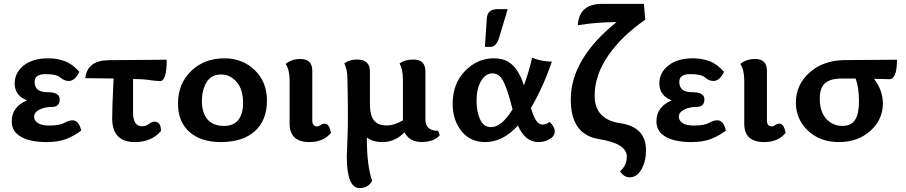

<svg xmlns="http://www.w3.org/2000/svg" viewBox="-20 -731 4702 997"><path d="M220.2 6.8Q172.9 6.8 132.1 -3.4Q91.3 -13.7 66.2 -37.6Q41 -61.5 41 -102.1Q41 -175.8 120.1 -210Q56.2 -234.4 56.2 -297.9Q56.2 -353.5 103 -390.9Q149.9 -428.2 231 -428.2Q276.9 -428.2 316.4 -413.6Q356 -398.9 392.1 -357.9Q369.1 -310.5 336.9 -310.5Q314.5 -310.5 293.7 -328.4Q272.9 -346.2 217.8 -346.2Q159.7 -346.2 159.7 -306.2Q159.7 -252.4 224.9 -252.4Q290 -252.4 290 -215.8Q290 -175.8 250.7 -175.8Q211.4 -175.8 184.3 -161.6Q157.2 -147.5 157.2 -125Q157.2 -105.5 176.3 -92.3Q195.3 -79.1 235.8 -79.1Q289.6 -79.1 313.7 -92.8Q337.9 -106.4 356.9 -106.4Q389.2 -106.4 401.9 -53.2Q364.7 -24.9 323.2 -9Q281.7 6.8 220.2 6.8Z M680.7 6.8Q562.5 6.8 562.5 -116.7Q562.5 -175.8 569.8 -323.2L422.9 -325.2Q433.1 -416 541.5 -418.5L845.7 -420.9Q845.7 -310.1 811.5 -310.1Q792 -310.1 755.6 -315.4Q719.2 -320.8 670.9 -320.8V-146Q670.9 -75.2 718.8 -75.2Q736.3 -75.2 752.7 -87.2Q769 -99.1 782.7 -99.1Q815.9 -99.1 815.9 -50.8Q766.1 6.8 680.7 6.8Z M1126 6.8Q1024.4 6.8 964.4 -45.4Q904.3 -97.7 904.3 -193.4Q904.3 -296.4 972.7 -362.3Q1041 -428.2 1145 -428.2Q1240.2 -428.2 1303.2 -366.5Q1366.2 -304.7 1366.2 -209.5Q1366.2 -106 1303.2 -49.6Q1240.2 6.8 1126 6.8ZM1143.1 -77.1Q1192.9 -77.1 1217.5 -108.2Q1242.2 -139.2 1242.2 -196.3Q1242.2 -267.1 1208.7 -305.7Q1175.3 -344.2 1127.9 -344.2Q1076.2 -344.2 1052.2 -303.2Q1028.3 -262.2 1028.3 -207Q1028.3 -145.5 1057.1 -111.3Q1085.9 -77.1 1143.1 -77.1Z M1601.6 -106Q1601.6 -74.7 1627 -74.7Q1635.3 -74.7 1645 -81.8Q1654.8 -88.9 1667.5 -88.9Q1689.5 -88.9 1698.7 -41Q1659.7 6.8 1586.9 6.8Q1484.9 6.8 1483.9 -86.9V-314Q1483.9 -338.9 1479 -360.8Q1474.1 -382.8 1463.4 -398.9Q1494.1 -424.8 1540.5 -424.8Q1601.6 -424.8 1601.6 -363.3Z M1847.2 245.6Q1780.8 245.6 1780.8 80.6Q1780.8 69.3 1784.7 -23.4Q1786.6 -67.4 1786.6 -135.7Q1786.6 -210.9 1784.2 -315.9Q1784.2 -372.1 1767.6 -400.9Q1793.5 -421.9 1834 -421.9Q1900.9 -421.9 1900.9 -360.4V-191.9Q1900.9 -132.8 1921.6 -106.2Q1942.4 -79.6 1986.8 -79.6Q2028.3 -79.6 2072.3 -106V-315.9Q2072.3 -370.1 2054.7 -400.9Q2080.6 -421.9 2127 -421.9Q2189 -421.9 2189 -360.4V-110.4Q2189 -51.8 2254.9 -51.8L2263.7 -28.8Q2232.9 6.3 2168.9 6.3Q2106.9 6.3 2080.1 -43.9Q2031.7 6.8 1965.3 6.8Q1917 6.8 1884.8 -17.1Q1884.8 129.9 1912.6 208.5Q1891.1 245.6 1847.2 245.6Z M2775.9 6.8Q2707.5 6.8 2669.4 -79.1Q2591.3 6.8 2499.5 6.8Q2421.9 6.8 2376.2 -50.3Q2330.6 -107.4 2330.6 -191.9Q2330.6 -296.9 2394.8 -362.5Q2459 -428.2 2544.4 -428.2Q2591.3 -428.2 2620.8 -409.2Q2650.4 -390.1 2669.2 -358.6Q2688 -327.1 2700.7 -288.1Q2728.5 -363.8 2742.7 -431.2Q2793.9 -411.1 2845.7 -411.1Q2802.2 -282.2 2736.8 -169.9Q2749 -129.9 2762.9 -106.9Q2776.9 -84 2798.8 -84Q2814.9 -84 2834.5 -98.1Q2860.8 -70.8 2860.8 -48.8Q2860.8 -24.9 2834.5 -9Q2808.1 6.8 2775.9 6.8ZM2529.8 -70.8Q2584.5 -70.8 2641.6 -163.1L2629.9 -207Q2613.8 -269 2593.3 -309.6Q2572.8 -350.1 2536.6 -350.1Q2502 -350.1 2478.3 -311Q2454.6 -272 2454.6 -206.1Q2454.6 -151.9 2472.9 -111.3Q2491.2 -70.8 2529.8 -70.8ZM2527.8 -487.8H2498L2507.8 -634.8Q2510.7 -683.6 2563.5 -683.6H2616.2L2572.3 -536.6Q2557.6 -487.8 2527.8 -487.8Z M3249.5 189.9Q3219.7 189.9 3199.7 158.2Q3234.9 128.4 3234.9 81.5Q3234.9 14.2 3089.4 -9Q2943.8 -32.2 2943.8 -213.9Q2943.8 -425.3 3181.6 -616.2Q3081.1 -616.2 2980.5 -600.1Q2986.8 -710.9 3106.4 -710.9H3323.7L3330.6 -627.9H3329.6Q3209 -544.9 3138.4 -442.6Q3067.9 -340.3 3067.9 -233.9Q3067.9 -110.4 3201.2 -91.1Q3334.5 -71.8 3334.5 49.8Q3334.5 106.9 3310.8 148.4Q3287.1 189.9 3249.5 189.9Z M3567.9 6.8Q3520.5 6.8 3479.7 -3.4Q3439 -13.7 3413.8 -37.6Q3388.7 -61.5 3388.7 -102.1Q3388.7 -175.8 3467.8 -210Q3403.8 -234.4 3403.8 -297.9Q3403.8 -353.5 3450.7 -390.9Q3497.6 -428.2 3578.6 -428.2Q3624.5 -428.2 3664.1 -413.6Q3703.6 -398.9 3739.7 -357.9Q3716.8 -310.5 3684.6 -310.5Q3662.1 -310.5 3641.4 -328.4Q3620.6 -346.2 3565.4 -346.2Q3507.3 -346.2 3507.3 -306.2Q3507.3 -252.4 3572.5 -252.4Q3637.7 -252.4 3637.7 -215.8Q3637.7 -175.8 3598.4 -175.8Q3559.1 -175.8 3532 -161.6Q3504.9 -147.5 3504.9 -125Q3504.9 -105.5 3523.9 -92.3Q3543 -79.1 3583.5 -79.1Q3637.2 -79.1 3661.4 -92.8Q3685.5 -106.4 3704.6 -106.4Q3736.8 -106.4 3749.5 -53.2Q3712.4 -24.9 3670.9 -9Q3629.4 6.8 3567.9 6.8Z M3962.4 -106Q3962.4 -74.7 3987.8 -74.7Q3996.1 -74.7 4005.9 -81.8Q4015.6 -88.9 4028.3 -88.9Q4050.3 -88.9 4059.6 -41Q4020.5 6.8 3947.8 6.8Q3845.7 6.8 3844.7 -86.9V-314Q3844.7 -338.9 3839.8 -360.8Q3835 -382.8 3824.2 -398.9Q3855 -424.8 3901.4 -424.8Q3962.4 -424.8 3962.4 -363.3Z M4336.4 6.8Q4238.3 6.8 4175.5 -52.5Q4112.8 -111.8 4112.8 -198.2Q4112.8 -290 4182.1 -353Q4251.5 -416 4361.8 -418.9L4637.7 -420.9Q4637.7 -319.8 4598.1 -319.8Q4573.2 -319.8 4559.6 -320.8Q4545.9 -321.8 4518.6 -321.8Q4564.5 -262.2 4564.5 -192.9Q4564.5 -110.4 4499.8 -51.8Q4435.1 6.8 4336.4 6.8ZM4354.5 -77.1Q4400.4 -77.1 4420.4 -108.9Q4440.4 -140.6 4440.4 -205.1Q4440.4 -276.9 4422.9 -323.2H4352.5Q4290.5 -323.2 4263.7 -298.6Q4236.8 -273.9 4236.8 -219.2Q4236.8 -150.9 4270.5 -114Q4304.2 -77.1 4354.5 -77.1Z"/></svg>

Font: ALMAS
Style: Bold
Weight: 700
Designer: ALMAS Font/ by Husham Jawad Kadhim, derived from the Bainsely font by/ Paul James MIller
Foundry: High-Logic / Made with FontCreator
Version: Version 1.411;September 19, 2021;FontCreator 14.0.0.2814 32-